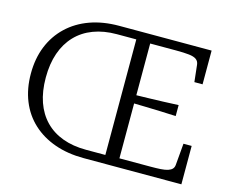

<svg xmlns="http://www.w3.org/2000/svg" viewBox="-99 -852 1204 995"><g transform="rotate(15 502.5 -355.0)"><path d="M578 -385Q622 -386 664 -387Q706 -388 747 -389.5Q788 -391 828 -393V-334Q788 -336 747 -337.5Q706 -339 664 -340Q622 -341 578 -342ZM424 -45H528V-665H424Q354 -665 298.5 -644Q243 -623 204.5 -582.5Q166 -542 146 -484.5Q126 -427 126 -353Q126 -279 146 -222Q166 -165 204.5 -125.5Q243 -86 298.5 -65.5Q354 -45 424 -45ZM424 0Q338 0 268.5 -24.5Q199 -49 149 -95Q99 -141 72.5 -206.5Q46 -272 46 -353Q46 -434 72.5 -499.5Q99 -565 149 -612.5Q199 -660 268.5 -685Q338 -710 424 -710H920V-529H876L866 -620Q864 -638 851 -647.5Q838 -657 811.5 -660Q785 -663 742 -663H603V-47H769Q801 -47 824.5 -48.5Q848 -50 863 -55Q878 -60 885.5 -68.5Q893 -77 894 -90L904 -206H948V0Z"/></g></svg>

Font: Roboto Serif 36pt Light
Style: Regular
Weight: 300
Designer: Greg Gazdowicz
Foundry: Commercial Type
Version: Version 1.008